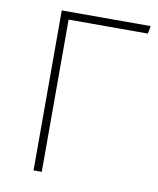

<svg xmlns="http://www.w3.org/2000/svg" viewBox="-79 -744 665 806"><g transform="rotate(10 254.0 -341.0)"><path d="M498 -682 492 -649H154V0H119V-682Z"/></g></svg>

Font: Fira Sans UltraLight
Style: Regular
Weight: 200
Designer: Carrois Corporate & Edenspiekermann AG
Foundry: Carrois Corporate GbR & Edenspiekermann AG
Version: Version 4.106;PS 004.106;hotconv 1.0.70;makeotf.lib2.5.58329